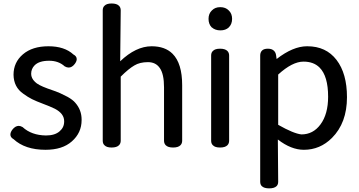

<svg xmlns="http://www.w3.org/2000/svg" viewBox="-20 -791 2008 1074"><path d="M436.5 -122.1Q436.5 -121.1 436.5 -119.1Q436.5 -47.9 381.8 0Q329.1 46.9 234.4 46.9Q120.1 46.9 55.7 -12.7Q38.1 -22.5 38.1 -38.1Q38.1 -50.8 48.8 -65.4Q65.4 -86.9 85 -86.9Q94.7 -86.9 106.4 -80.1Q156.2 -34.2 237.3 -33.2Q287.1 -33.2 313.5 -56.6Q338.9 -78.1 338.9 -111.3Q338.9 -112.3 338.9 -113.3Q338.9 -155.3 287.1 -182.6Q258.8 -196.3 220.7 -210.4Q182.6 -224.6 159.2 -236.3Q135.7 -248 110.4 -266.6Q56.6 -303.7 55.7 -373Q55.7 -442.4 108.4 -487.3Q161.1 -532.2 251 -532.2Q340.8 -532.2 390.6 -486.3Q409.2 -476.6 409.2 -460Q409.2 -448.2 398.4 -433.6Q382.8 -413.1 364.3 -413.1Q353.5 -413.1 341.8 -419.9Q307.6 -451.2 254.9 -451.2Q199.2 -451.2 173.8 -425.8Q154.3 -406.2 154.3 -377.9Q154.3 -353.5 175.8 -333Q192.4 -315.4 246.1 -295.9Q300.8 -277.3 316.9 -269.5Q333 -261.7 358.4 -249Q387.7 -232.4 401.4 -215.8Q436.5 -175.8 436.5 -122.1Z M645.5 21.5Q632.8 34.2 604.5 34.2Q576.2 34.2 564.5 21.5Q554.7 12.7 554.7 -3.9V-733.4Q554.7 -750 564.5 -758.8Q576.2 -771.5 604.5 -771.5Q632.8 -771.5 645.5 -758.8Q655.3 -749 655.3 -733.4L652.3 -448.2Q740.2 -532.2 828.1 -532.2Q903.3 -532.2 945.3 -490.2Q999 -436.5 999 -314.5V-3.9Q999 11.7 989.3 21.5Q976.6 34.2 948.2 34.2Q919.9 34.2 907.2 21.5Q897.5 11.7 897.5 -3.9V-302.7Q897.5 -377 874 -410.2Q851.6 -443.4 807.6 -443.4Q761.7 -443.4 731.4 -424.8Q699.2 -406.2 655.3 -362.3V-3.9Q655.3 11.7 645.5 21.5Z M1252 21.5Q1239.3 34.2 1210.9 34.2Q1182.6 34.2 1170.9 21.5Q1161.1 12.7 1161.1 -3.9V-480.5Q1161.1 -497.1 1170.9 -505.9Q1182.6 -518.6 1210.9 -518.6Q1239.3 -518.6 1252 -505.9Q1261.7 -496.1 1261.7 -480.5V-3.9Q1261.7 11.7 1252 21.5ZM1165 -637.7Q1165 -637.7 1164.1 -637.7Q1146.5 -656.2 1146.5 -685.5Q1146.5 -714.8 1165 -732.4Q1182.6 -751 1211.9 -751Q1242.2 -751 1259.8 -732.4Q1278.3 -714.8 1278.3 -685.5Q1278.3 -656.2 1259.8 -637.7Q1242.2 -621.1 1212.9 -621.1Q1183.6 -621.1 1165 -637.7Z M1527.3 250Q1514.6 262.7 1485.8 262.7Q1457 262.7 1444.3 250Q1435.5 241.2 1435.5 225.6V-480.5Q1435.5 -498 1445.8 -508.3Q1456.1 -518.6 1478.5 -518.6Q1501 -518.6 1512.7 -506.8Q1522.5 -497.1 1524.4 -481.4L1527.3 -460.9Q1619.1 -532.2 1697.3 -532.2Q1698.2 -532.2 1699.2 -532.2Q1803.7 -532.2 1862.3 -456.1Q1920.9 -379.9 1920.9 -247.1Q1920.9 -103.5 1836.9 -19.5Q1770.5 46.9 1679.7 46.9Q1608.4 46.9 1534.2 -10.7L1536.1 225.6Q1536.1 241.2 1527.3 250ZM1815.4 -250Q1815.4 -365.2 1767.6 -413.1Q1734.4 -446.3 1677.7 -446.3Q1615.2 -446.3 1536.1 -374V-92.8Q1622.1 -43.9 1666 -39.1Q1731.4 -39.1 1772.5 -94.7Q1815.4 -152.3 1815.4 -250Z"/></svg>

Font: TaiwanPearl
Style: Regular
Weight: 400
Version: Version 2.102